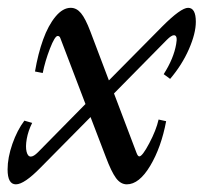

<svg xmlns="http://www.w3.org/2000/svg" viewBox="-23 -465 526 496"><path d="M-3.4 -27.3Q-3.4 -57.6 9 -93.3Q21.5 -128.9 40 -153.3L60.1 -147.5Q49.8 -127 46.1 -106.2Q42.5 -85.4 45.7 -73Q48.8 -60.5 56.6 -60.5Q64 -60.5 75.2 -71.8L197.8 -196.3L132.8 -366.7Q130.9 -372.1 126 -372.1Q118.7 -372.1 106 -339.4Q93.3 -306.6 87.4 -276.4L67.4 -280.3Q75.2 -326.2 88.4 -362.8Q101.6 -399.4 120.4 -422.1Q139.2 -444.8 159.7 -444.8Q174.8 -444.8 186.3 -430.9Q197.8 -417 210.4 -383.8L258.3 -257.3L396.5 -397Q444.3 -444.8 462.9 -444.8Q482.9 -444.8 482.9 -408.7Q482.9 -378.9 465.1 -338.1Q447.3 -297.4 416.5 -261.2L399.9 -273.4Q425.8 -314 432.1 -351.1Q436.5 -374 426.3 -374Q419.9 -374 408.2 -362.3L271.5 -223.6L329.6 -70.3Q333 -61 336.9 -61Q344.7 -61 362.5 -94.7Q380.4 -128.4 386.7 -156.2L406.2 -151.9Q393.6 -84.5 365 -36.6Q336.4 11.2 304.7 11.2Q288.6 11.2 276.6 -5.1Q264.6 -21.5 250.5 -59.1L210.9 -162.6L82 -32.2Q39.6 11.2 18.1 11.2Q-3.4 11.2 -3.4 -27.3Z"/></svg>

Font: Elstob Medium
Style: Italic
Weight: 500
Italic angle: -20°
Designer: Peter S. Baker
Version: Version 1.015